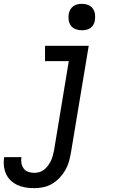

<svg xmlns="http://www.w3.org/2000/svg" viewBox="-73 -769 593 1002"><path d="M106 213Q83 213 61 209.5Q39 206 19 197Q-1 188 -16.5 173.5Q-32 159 -41 139.5Q-50 120 -52.5 97.5Q-55 75 -51 52Q-51 52 -51 51.5Q-51 51 -51 51H39Q39 51 39 51Q39 51 39 51Q36 67 39 83Q42 99 51 111Q60 123 75 128Q90 133 106 133Q120 133 133.5 129Q147 125 158.5 115.5Q170 106 178.5 94Q187 82 193 69.5Q199 57 202.5 43.5Q206 30 209 16L286 -450H162V-530H390L297 29Q293 52 286.5 75Q280 98 267.5 119.5Q255 141 237.5 159.5Q220 178 198.5 190.5Q177 203 153 208Q129 213 106 213ZM354 -611Q338 -611 322.5 -616.5Q307 -622 297.5 -634.5Q288 -647 285.5 -663.5Q283 -680 286 -697Q288 -708 294 -719Q300 -730 310 -737Q320 -744 331.5 -746.5Q343 -749 354 -749Q371 -749 386 -743.5Q401 -738 410.5 -725.5Q420 -713 422.5 -696.5Q425 -680 422 -663Q421 -652 415 -641Q409 -630 399 -623Q389 -616 377.5 -613.5Q366 -611 354 -611Z"/></svg>

Font: Iosevka Curly Medium Oblique
Style: Regular
Weight: 500
Italic angle: -9°
Monospace: yes
Designer: Belleve Invis
Foundry: Belleve Invis
Version: Version 11.1.0; ttfautohint (v1.8.3)